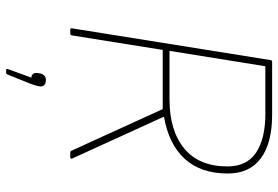

<svg xmlns="http://www.w3.org/2000/svg" viewBox="-160 -535 903 623"><g transform="rotate(90 291.5 -223.5)"><path d="M76 0Q71 0 72 -6L175 -650Q176 -655 180 -655H352Q444 -655 493.5 -618.5Q543 -582 543 -511Q543 -424 496 -372Q449 -320 359 -304V-303L494 -7Q496 -4 494.5 -2Q493 0 490 0H475Q471 0 469 -4L334 -300H142L95 -6Q94 0 89 0ZM145 -322H302Q404 -322 462 -370Q520 -418 520 -510Q520 -573 475 -603Q430 -633 350 -633H195ZM207 208Q203 208 204 203L232 126Q224 126 220 121Q216 116 217 106L218 99Q220 89 225.5 84Q231 79 240 79Q250 79 256 84.5Q262 90 260 100L259 106Q258 111 256 117Q254 123 251 131L222 203Q220 208 217 208Z"/></g></svg>

Font: Sofia Sans Thin
Style: Italic
Weight: 250
Italic angle: -9°
Version: Version 4.100-B